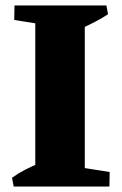

<svg xmlns="http://www.w3.org/2000/svg" viewBox="-20 -682 445 702"><path d="M109 0V-662H290V0ZM30 0 24 -32Q46 -48 71 -61Q96 -74 123 -85L124 0ZM240 0 243 -75 381 -53 380 0ZM170 -587 32 -609 33 -662H173ZM276 -577 275 -662H369L375 -630Q354 -616 329 -603Q304 -590 276 -577Z"/></svg>

Font: Eczar
Style: Bold
Weight: 700
Designer: Vaibhav Singh
Foundry: Rosetta Type Foundry
Version: Version 2.000